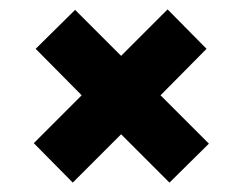

<svg xmlns="http://www.w3.org/2000/svg" viewBox="-20 -478 517 409"><path d="M425 -172 341 -89 238 -192 135 -89 52 -173 154 -275 56 -374 140 -457 238 -359 337 -458 420 -374 322 -275Z"/></svg>

Font: Oxford Sans
Style: Bold
Weight: 700
Designer: Matt McInerney, Pablo Impallari, Rodrigo Fuenzalida
Foundry: Matt McInerney, Pablo Impallari, Rodrigo Fuenzalida
Version: Version 3.000g; ttfautohint (v1.5) -l 8 -r 28 -G 28 -x 14 -D